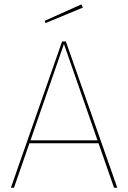

<svg xmlns="http://www.w3.org/2000/svg" viewBox="-20 -874 597 894"><path d="M365.9 -838.7 358.9 -853.6 187.7 -776.9 192.1 -766.7ZM510.9 0H526.1L286.6 -680.9H269.1L30.7 0H45.1L117.1 -207H438.8ZM121.9 -220.6 277.8 -669 434 -220.6Z"/></svg>

Font: Fira Sans Hair
Style: Regular
Weight: 100
Designer: bBox Type GmbH & Carrois Corporate GbR & Edenspiekermann AG
Foundry: bBox Type GmbH & Carrois Corporate GbR & Edenspiekermann AG
Version: Version 4.300;PS 004.300;hotconv 1.0.88;makeotf.lib2.5.64775